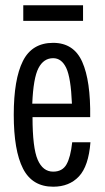

<svg xmlns="http://www.w3.org/2000/svg" viewBox="-20 -696 398 726"><path d="M32 -262Q32 -396 66.5 -465Q101 -534 181 -534Q259 -534 291 -462Q323 -390 321 -253H103Q103 -137 122.5 -92Q142 -47 181 -47Q216 -47 231.5 -74.5Q247 -102 253 -158H322Q315 -68 278.5 -29Q242 10 181 10Q102 10 67 -58.5Q32 -127 32 -262ZM252 -304Q248 -402 230.5 -439Q213 -476 181 -476Q145 -476 125.5 -438.5Q106 -401 102 -304ZM68 -676H294V-617H68Z"/></svg>

Font: Mona Sans Condensed
Style: Regular
Weight: 400
Width: 3
Designer: Deni Anggara
Foundry: GitHub
Version: Version 2.000